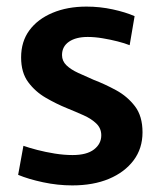

<svg xmlns="http://www.w3.org/2000/svg" viewBox="-20 -551 487 582"><path d="M199 11Q155 11 110.5 1.5Q66 -8 35 -21L51 -109Q68 -103 93 -96.5Q118 -90 146 -85.5Q174 -81 200 -81Q243 -81 265 -98Q287 -115 287 -141Q287 -162 272 -176.5Q257 -191 233.5 -201.5Q210 -212 183 -223Q151 -236 119 -254.5Q87 -273 65.5 -302Q44 -331 44 -377Q44 -425 69 -459Q94 -493 139 -512Q184 -531 242 -531Q283 -531 322 -522.5Q361 -514 388 -502L373 -414Q358 -420 336.5 -425.5Q315 -431 291 -435Q267 -439 246 -439Q210 -439 189 -424.5Q168 -410 168 -384Q168 -366 181.5 -353Q195 -340 217 -330Q239 -320 264 -309Q298 -296 332 -277.5Q366 -259 389 -229Q412 -199 412 -150Q412 -101 385 -65Q358 -29 310.5 -9Q263 11 199 11Z"/></svg>

Font: Murecho Thin Medium
Style: Regular
Weight: 500
Version: Version 1.010